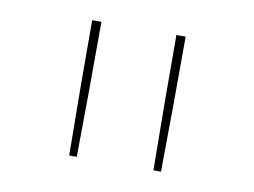

<svg xmlns="http://www.w3.org/2000/svg" viewBox="-47 -836 594 449"><g transform="rotate(10 250.0 -611.5)"><path d="M341 -451Q340 -531 339.5 -611Q339 -691 339 -772H361Q361 -691 360.5 -611Q360 -531 359 -451ZM141 -451Q140 -531 139.5 -611Q139 -691 139 -772H161Q161 -691 160.5 -611Q160 -531 159 -451Z"/></g></svg>

Font: iosevka_custom_sans_ss08 Thin
Style: Regular
Weight: 100
Designer: Belleve Invis
Foundry: Belleve Invis
Version: Version 10.3.0; ttfautohint (v1.8.3)